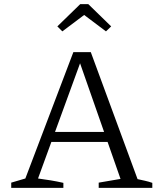

<svg xmlns="http://www.w3.org/2000/svg" viewBox="-20 -904 767 924"><path d="M642 -42Q660 -38 678 -34Q696 -30 713 -24V0H455V-25L560 -43L356 -626H375L163 -45Q194 -41 224 -36Q254 -31 285 -24V0H34V-25L102 -45L333 -653H417ZM205 -221V-269H535V-221ZM405 -884 515 -777 490 -753 385 -832 280 -753 256 -777 366 -884Z"/></svg>

Font: Piazzolla Thin Light
Style: Regular
Weight: 300
Version: Version 2.005